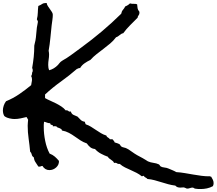

<svg xmlns="http://www.w3.org/2000/svg" viewBox="-85 -1028 1475 1307"><path d="M1369.1 218.8Q1369.1 229.5 1364.3 239.3Q1344.7 250 1323.7 254.4Q1302.7 258.8 1282.2 258.8Q1272.5 258.8 1261.2 258.3Q1250 257.8 1241.2 255.9Q1238.3 254.9 1234.4 252Q1230.5 249 1226.6 249Q1216.8 249 1208 252.4Q1199.2 255.9 1189.5 255.9Q1184.6 255.9 1180.2 252.9Q1175.8 250 1170.9 249Q1164.1 247.1 1157.2 248Q1150.4 249 1142.6 249Q1131.8 249 1123.5 246.1Q1115.2 243.2 1108.4 235.4Q1084 232.4 1060.5 226.1Q1037.1 219.7 1013.7 212.4Q990.2 205.1 966.8 198.7Q943.4 192.4 918.9 190.4Q913.1 183.6 905.3 180.2Q897.5 176.8 893.6 168.9Q888.7 168.9 886.7 170.4Q884.8 171.9 879.9 171.9Q863.3 158.2 844.2 148.4Q825.2 138.7 805.2 129.9Q785.2 121.1 766.1 111.8Q747.1 102.5 730.5 87.9H725.6Q717.8 88.9 712.4 84.5Q707 80.1 699.2 80.1Q694.3 80.1 691.4 81.1Q688.5 73.2 682.6 68.4Q676.8 63.5 670.4 59.1Q664.1 54.7 658.2 50.3Q652.3 45.9 649.4 39.1Q625 30.3 602.1 18.1Q579.1 5.9 561.5 -13.7Q542 -15.6 529.3 -25.9Q516.6 -36.1 505.9 -51.8Q482.4 -59.6 462.9 -72.3Q443.4 -85 424.3 -98.6Q405.3 -112.3 384.3 -123.5Q363.3 -134.8 336.9 -139.6Q335.9 -146.5 331.1 -149.9Q326.2 -153.3 319.8 -155.8Q313.5 -158.2 307.6 -160.2Q301.8 -162.1 298.8 -168Q295.9 -168 293 -168.5Q290 -168.9 287.1 -168.9Q284.2 -168.9 280.8 -168.5Q277.3 -168 274.4 -168L275.4 -170.9Q275.4 -174.8 272.9 -175.8Q270.5 -176.8 266.6 -177.7Q262.7 -178.7 259.8 -180.7Q256.8 -182.6 256.8 -189.5H253.9Q243.2 -189.5 234.4 -193.4Q225.6 -197.3 214.8 -199.2Q212.9 -188.5 212.9 -178.7V-161.1Q212.9 -117.2 222.7 -68.8Q232.4 -20.5 252.9 17.6Q273.4 25.4 288.1 38.1Q302.7 50.8 316.4 67.4Q317.4 93.8 297.4 111.8Q277.3 129.9 251 129.9Q236.3 129.9 224.1 122.6Q211.9 115.2 204.1 101.6Q198.2 101.6 193.4 104Q188.5 106.4 181.6 106.4Q178.7 106.4 175.8 105.5Q166 88.9 156.7 76.2Q147.5 63.5 144.5 42Q133.8 37.1 131.3 24.4Q128.9 11.7 120.1 3.9Q116.2 -40 109.9 -84Q103.5 -127.9 103.5 -171.9Q103.5 -181.6 104.5 -191.9Q105.5 -202.1 106.4 -212.9Q104.5 -217.8 101.1 -222.2Q97.7 -226.6 95.7 -231.4Q76.2 -226.6 55.2 -222.2Q34.2 -217.8 12.7 -217.8Q-1 -217.8 -20.5 -222.2Q-40 -226.6 -50.8 -234.4Q-58.6 -239.3 -62 -252.4Q-65.4 -265.6 -65.4 -275.4Q-65.4 -292 -59.6 -309.1Q-53.7 -326.2 -43.9 -338.9Q3.9 -358.4 45.4 -386.7Q86.9 -415 127 -448.2Q127.9 -458 130.4 -467.8Q132.8 -477.5 132.8 -488.3Q132.8 -500 127 -510.7Q132.8 -516.6 132.8 -525.9Q132.8 -535.2 137.7 -543V-548.8Q137.7 -552.7 137.2 -556.6Q136.7 -560.5 133.8 -564.5Q140.6 -602.5 144.5 -640.1Q148.4 -677.7 148.4 -717.8Q148.4 -720.7 151.9 -733.9Q155.3 -747.1 156.2 -752Q160.2 -774.4 161.6 -796.4Q163.1 -818.4 166 -840.8Q167 -848.6 169.9 -861.3Q172.9 -874 172.9 -878.9Q172.9 -885.7 170.4 -888.2Q168 -890.6 166 -896.5Q171.9 -918.9 172.4 -941.9Q172.9 -964.8 175.8 -987.3Q192.4 -994.1 202.1 -1001Q211.9 -1007.8 230.5 -1007.8H232.4Q234.4 -996.1 241.2 -985.8Q248 -975.6 255.4 -965.3Q262.7 -955.1 268.6 -945.8Q274.4 -936.5 274.4 -927.7Q274.4 -911.1 271.5 -891.6Q268.6 -872.1 266.6 -855.5Q261.7 -811.5 257.8 -769Q253.9 -726.6 246.1 -682.6Q249 -668.9 249 -657.2Q249 -639.6 246.1 -622.1Q243.2 -604.5 243.2 -585.9Q243.2 -577.1 244.6 -567.4Q246.1 -557.6 250 -549.8Q283.2 -558.6 309.6 -585.9Q313.5 -589.8 317.9 -596.2Q322.3 -602.5 327.1 -606.4Q336.9 -614.3 348.1 -620.6Q359.4 -627 370.1 -633.8Q395.5 -650.4 419.4 -668.5Q443.4 -686.5 467.8 -704.1Q540 -756.8 607.9 -814Q675.8 -871.1 740.2 -934.6Q743.2 -951.2 752 -960.9Q760.7 -970.7 767.6 -984.4Q786.1 -991.2 799.8 -1004.9Q805.7 -1002.9 812 -1002.4Q818.4 -1002 824.7 -1002Q831.1 -1002 837.4 -1001.5Q843.8 -1001 848.6 -998Q849.6 -983.4 851.6 -971.7Q853.5 -960 863.3 -949.2Q863.3 -947.3 863.8 -945.3Q864.3 -943.4 864.3 -941.4Q864.3 -930.7 858.4 -923.8Q852.5 -917 851.6 -907.2L800.8 -856.4Q775.4 -831.1 753.9 -801.8Q746.1 -800.8 740.2 -796.9Q734.4 -793 729 -788.6Q723.6 -784.2 717.8 -780.3Q711.9 -776.4 705.1 -774.4Q687.5 -751 665 -731.9Q642.6 -712.9 619.1 -695.3Q595.7 -677.7 572.8 -659.7Q549.8 -641.6 530.3 -620.1Q509.8 -610.4 490.7 -597.2Q471.7 -584 460 -564.5H455.1Q450.2 -564.5 447.3 -562Q444.3 -559.6 439.5 -559.6Q386.7 -513.7 330.1 -473.1Q273.4 -432.6 221.7 -384.8V-360.4Q238.3 -350.6 257.8 -342.3Q277.3 -334 296.4 -324.2Q315.4 -314.5 332.5 -303.2Q349.6 -292 362.3 -276.4Q364.3 -277.3 367.2 -277.3Q376 -277.3 380.9 -272Q385.7 -266.6 397.5 -268.6Q401.4 -252.9 415 -246.1Q428.7 -239.3 442.4 -234.4Q454.1 -222.7 463.9 -212.4Q473.6 -202.1 492.2 -199.2Q494.1 -195.3 495.1 -190.4Q496.1 -185.5 499 -181.6Q517.6 -175.8 534.7 -165Q551.8 -154.3 568.4 -143.1Q585 -131.8 602.1 -121.6Q619.1 -111.3 638.7 -105.5Q641.6 -95.7 649.9 -91.8Q658.2 -87.9 663.1 -80.1H680.7Q683.6 -75.2 688.5 -70.8Q693.4 -66.4 695.3 -58.6Q703.1 -56.6 712.9 -53.2Q722.7 -49.8 730.5 -44.9Q733.4 -42 734.9 -38.1Q736.3 -34.2 740.2 -31.2Q746.1 -26.4 758.3 -23.9Q770.5 -21.5 779.3 -16.6Q796.9 -6.8 813.5 5.4Q830.1 17.6 848.6 28.3L886.7 48.8Q896.5 53.7 904.8 59.6Q913.1 65.4 921.9 70.3Q939.5 78.1 959.5 80.6Q979.5 83 996.1 90.8Q1001 93.8 1002.9 98.1Q1004.9 102.5 1009.8 105.5Q1017.6 110.4 1034.2 112.3Q1050.8 114.3 1061.5 119.1Q1075.2 125 1088.4 130.4Q1101.6 135.7 1115.2 143.6Q1144.5 145.5 1173.3 150.4Q1202.1 155.3 1230.5 160.2Q1258.8 165 1287.6 168.9Q1316.4 172.9 1345.7 171.9Q1345.7 173.8 1348.1 174.3Q1350.6 174.8 1352.5 174.8Q1359.4 185.5 1364.3 196.3Q1369.1 207 1369.1 218.8Z"/></svg>

Font: Rock Salt
Style: Regular
Weight: 400
Version: Version 1.001